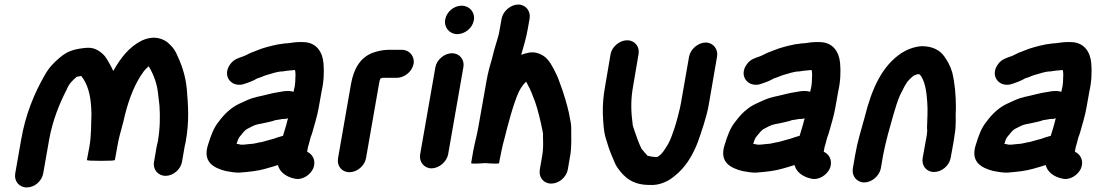

<svg xmlns="http://www.w3.org/2000/svg" viewBox="-20 -745 4822 844"><path d="M98 79C132 79 164 51 170 17L196 -131C211 -215 241 -289 273 -351C284 -378 298 -391 318 -408H320C327 -409 332 -410 337 -411C366 -376 378 -326 381 -270L382 -244C380 -197 382 -152 373 -100L362 -42C362 -39 382 -38 423 -38C464 -38 485 -39 485 -42L496 -102C503 -144 508 -154 522 -209C539 -287 564 -358 598 -411L613 -433C620 -441 626 -447 633 -453H634L636 -450C657 -413 672 -374 676 -323L681 -281C684 -234 684 -183 674 -124C672 -114 669 -105 668 -97L657 -33C651 0 675 28 708 28C741 28 774 0 780 -33L791 -97C792 -104 794 -112 796 -120C813 -214 807 -282 801 -355C795 -416 777 -465 755 -511C745 -532 733 -544 715 -560C683 -583 644 -586 602 -566C547 -538 510 -490 478 -433C468 -455 451 -485 441 -498C425 -516 400 -536 367 -535C359 -535 351 -534 343 -533C297 -527 273 -517 243 -492C216 -469 197 -450 178 -417C131 -336 92 -242 73 -131L47 17C41 51 64 79 98 79Z M1274 -437H1277C1278 -430 1279 -424 1279 -417C1278 -396 1279 -373 1272 -349L1270 -341C1263 -344 1256 -345 1249 -345H1243C1235 -345 1224 -344 1211 -341C1174 -336 1144 -326 1109 -319C1081 -313 1056 -300 1032 -289C997 -273 966 -244 943 -212C919 -184 907 -149 894 -107C871 -34 917 -7 973 7C993 10 1016 16 1042 13C1079 10 1115 6 1146 -3L1181 -13C1186 -14 1196 -19 1202 -19C1209 12 1240 33 1274 40C1309 49 1345 23 1357 -5C1371 -40 1353 -68 1330 -78L1334 -100C1337 -107 1338 -114 1340 -121L1346 -143C1349 -150 1351 -156 1353 -163C1362 -196 1375 -236 1381 -272L1394 -345C1404 -388 1405 -433 1402 -467C1398 -516 1371 -560 1311 -560H1292C1273 -560 1249 -554 1231 -554C1223 -553 1214 -551 1203 -550C1173 -544 1137 -535 1111 -524L1096 -518C1079 -513 1067 -504 1051 -498C1026 -489 1009 -485 993 -464C955 -414 994 -362 1047 -374C1069 -381 1093 -389 1112 -401H1113C1128 -405 1142 -413 1158 -417C1177 -422 1200 -431 1222 -431C1229 -432 1236 -433 1242 -434C1247 -434 1267 -437 1274 -437ZM1247 -225C1246 -223 1244 -221 1244 -218C1238 -192 1231 -172 1224 -148C1208 -144 1197 -140 1183 -135L1168 -131C1164 -130 1154 -127 1150 -126L1132 -121C1115 -119 1097 -112 1079 -112C1070 -111 1060 -110 1049 -109H1040C1033 -110 1026 -112 1020 -113C1025 -128 1028 -139 1037 -148C1044 -157 1057 -174 1068 -179C1082 -186 1098 -196 1115 -199L1136 -203C1155 -208 1173 -210 1191 -217C1197 -218 1214 -220 1222 -222H1227C1234 -222 1241 -223 1247 -225Z M1589 -50 1646 -376C1648 -390 1649 -391 1653 -401H1655C1658 -402 1661 -402 1663 -403H1725C1758 -403 1792 -431 1798 -464C1804 -497 1780 -526 1747 -526H1685C1663 -526 1634 -519 1616 -512C1564 -491 1535 -444 1523 -376L1466 -50C1460 -16 1482 12 1516 12C1550 12 1583 -16 1589 -50Z M1894 -450 1827 -67C1821 -34 1844 -5 1877 -5C1910 -5 1944 -34 1950 -67L2017 -450C2023 -483 2000 -511 1967 -511C1934 -511 1900 -483 1894 -450ZM1937 -659C1931 -624 1956 -595 1990 -595C2024 -595 2057 -622 2063 -656C2069 -691 2044 -720 2009 -720C1975 -720 1943 -693 1937 -659Z M2185 -663 2173 -596C2165 -565 2153 -531 2146 -500C2144 -491 2141 -480 2137 -467C2127 -435 2120 -399 2114 -363L2083 -188C2077 -152 2066 -114 2060 -80L2051 -28C2051 -25 2071 -25 2113 -28C2153 -25 2174 -25 2174 -28L2176 -40C2181 -67 2189 -106 2197 -134C2212 -194 2237 -291 2261 -342C2269 -358 2281 -376 2293 -386C2295 -382 2298 -377 2300 -372C2313 -351 2322 -322 2332 -298C2344 -265 2358 -206 2365 -169L2367 -157V-135C2368 -113 2368 -89 2364 -64L2353 0C2347 34 2369 62 2403 62C2437 62 2470 34 2476 0L2487 -64C2493 -100 2491 -145 2491 -182C2491 -202 2487 -214 2484 -232C2482 -250 2464 -315 2458 -331C2453 -349 2446 -365 2440 -383C2433 -404 2424 -423 2414 -442C2397 -473 2381 -501 2341 -512C2316 -519 2294 -512 2271 -504C2282 -542 2293 -577 2300 -618L2308 -663C2314 -696 2291 -725 2258 -725C2225 -725 2191 -696 2185 -663Z M2664 -507 2640 -366C2632 -323 2629 -283 2630 -245C2632 -204 2633 -170 2643 -137C2651 -109 2659 -85 2670 -59C2679 -40 2683 -23 2695 -7C2724 34 2760 68 2835 68C2879 71 2918 52 2945 29C2990 -6 3023 -57 3047 -119C3063 -164 3087 -233 3096 -287L3132 -496C3138 -529 3115 -558 3082 -558C3049 -558 3015 -529 3009 -496L2973 -290C2970 -270 2952 -202 2946 -185C2939 -165 2928 -130 2917 -112C2905 -92 2889 -64 2869 -55H2868C2865 -54 2863 -54 2862 -55C2858 -55 2854 -55 2851 -56C2842 -56 2834 -59 2825 -61V-62C2823 -64 2820 -67 2817 -71L2800 -91C2789 -114 2779 -140 2771 -165L2763 -189C2761 -194 2761 -201 2760 -209C2753 -261 2753 -311 2763 -366L2787 -507C2793 -540 2770 -568 2737 -568C2704 -568 2670 -540 2664 -507Z M3545 -437H3548C3549 -430 3550 -424 3550 -417C3549 -396 3550 -373 3543 -349L3541 -341C3534 -344 3527 -345 3520 -345H3514C3506 -345 3495 -344 3482 -341C3445 -336 3415 -326 3380 -319C3352 -313 3327 -300 3303 -289C3268 -273 3237 -244 3214 -212C3190 -184 3178 -149 3165 -107C3142 -34 3188 -7 3244 7C3264 10 3287 16 3313 13C3350 10 3386 6 3417 -3L3452 -13C3457 -14 3467 -19 3473 -19C3480 12 3511 33 3545 40C3580 49 3616 23 3628 -5C3642 -40 3624 -68 3601 -78L3605 -100C3608 -107 3609 -114 3611 -121L3617 -143C3620 -150 3622 -156 3624 -163C3633 -196 3646 -236 3652 -272L3665 -345C3675 -388 3676 -433 3673 -467C3669 -516 3642 -560 3582 -560H3563C3544 -560 3520 -554 3502 -554C3494 -553 3485 -551 3474 -550C3444 -544 3408 -535 3382 -524L3367 -518C3350 -513 3338 -504 3322 -498C3297 -489 3280 -485 3264 -464C3226 -414 3265 -362 3318 -374C3340 -381 3364 -389 3383 -401H3384C3399 -405 3413 -413 3429 -417C3448 -422 3471 -431 3493 -431C3500 -432 3507 -433 3513 -434C3518 -434 3538 -437 3545 -437ZM3518 -225C3517 -223 3515 -221 3515 -218C3509 -192 3502 -172 3495 -148C3479 -144 3468 -140 3454 -135L3439 -131C3435 -130 3425 -127 3421 -126L3403 -121C3386 -119 3368 -112 3350 -112C3341 -111 3331 -110 3320 -109H3311C3304 -110 3297 -112 3291 -113C3296 -128 3299 -139 3308 -148C3315 -157 3328 -174 3339 -179C3353 -186 3369 -196 3386 -199L3407 -203C3426 -208 3444 -210 3462 -217C3468 -218 3485 -220 3493 -222H3498C3505 -222 3512 -223 3518 -225Z M3852 -5 3862 -63C3867 -89 3876 -128 3883 -154C3899 -208 3916 -281 3937 -328L3957 -367C3963 -376 3966 -382 3969 -386C3974 -392 3995 -415 4003 -415C4007 -416 4010 -418 4013 -419C4015 -419 4018 -419 4021 -418C4022 -418 4023 -418 4024 -417C4046 -390 4053 -343 4056 -296C4059 -262 4056 -216 4055 -182C4058 -165 4052 -139 4049 -123L4036 -51C4030 -17 4052 11 4086 11C4120 11 4153 -17 4159 -51L4172 -123C4173 -131 4175 -140 4176 -151C4185 -199 4179 -227 4182 -273C4182 -327 4177 -381 4166 -426C4158 -454 4146 -476 4131 -497C4112 -524 4080 -542 4032 -542C3998 -540 3967 -527 3943 -512C3857 -455 3812 -355 3781 -230C3765 -172 3749 -122 3739 -63L3729 -5C3723 28 3746 57 3779 57C3812 57 3846 28 3852 -5Z M4649 -437H4652C4653 -430 4654 -424 4654 -417C4653 -396 4654 -373 4647 -349L4645 -341C4638 -344 4631 -345 4624 -345H4618C4610 -345 4599 -344 4586 -341C4549 -336 4519 -326 4484 -319C4456 -313 4431 -300 4407 -289C4372 -273 4341 -244 4318 -212C4294 -184 4282 -149 4269 -107C4246 -34 4292 -7 4348 7C4368 10 4391 16 4417 13C4454 10 4490 6 4521 -3L4556 -13C4561 -14 4571 -19 4577 -19C4584 12 4615 33 4649 40C4684 49 4720 23 4732 -5C4746 -40 4728 -68 4705 -78L4709 -100C4712 -107 4713 -114 4715 -121L4721 -143C4724 -150 4726 -156 4728 -163C4737 -196 4750 -236 4756 -272L4769 -345C4779 -388 4780 -433 4777 -467C4773 -516 4746 -560 4686 -560H4667C4648 -560 4624 -554 4606 -554C4598 -553 4589 -551 4578 -550C4548 -544 4512 -535 4486 -524L4471 -518C4454 -513 4442 -504 4426 -498C4401 -489 4384 -485 4368 -464C4330 -414 4369 -362 4422 -374C4444 -381 4468 -389 4487 -401H4488C4503 -405 4517 -413 4533 -417C4552 -422 4575 -431 4597 -431C4604 -432 4611 -433 4617 -434C4622 -434 4642 -437 4649 -437ZM4622 -225C4621 -223 4619 -221 4619 -218C4613 -192 4606 -172 4599 -148C4583 -144 4572 -140 4558 -135L4543 -131C4539 -130 4529 -127 4525 -126L4507 -121C4490 -119 4472 -112 4454 -112C4445 -111 4435 -110 4424 -109H4415C4408 -110 4401 -112 4395 -113C4400 -128 4403 -139 4412 -148C4419 -157 4432 -174 4443 -179C4457 -186 4473 -196 4490 -199L4511 -203C4530 -208 4548 -210 4566 -217C4572 -218 4589 -220 4597 -222H4602C4609 -222 4616 -223 4622 -225Z"/></svg>

Font: Blanket
Style: BdObl
Weight: 700
Foundry: Cannot Into Space Fonts
Version: Version 0.9